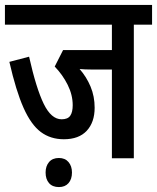

<svg xmlns="http://www.w3.org/2000/svg" viewBox="-20 -642 637 779"><path d="M523 -542V0H434V-360H348Q337 -360 325 -360.5Q313 -361 303 -362Q331 -330 347.5 -290.5Q364 -251 364 -205Q364 -146 332 -111.5Q300 -77 239 -77Q185 -77 145.5 -106.5Q106 -136 75.5 -204.5Q45 -273 18 -391L98 -412Q127 -283 157.5 -220.5Q188 -158 230 -158Q255 -158 265 -172.5Q275 -187 275 -215Q275 -257 254.5 -298Q234 -339 202 -372L236 -439H434V-542H0V-622H597V-542ZM165 58Q165 32 179 15.5Q193 -1 219 -1Q244 -1 258 15.5Q272 32 272 58Q272 85 258 101Q244 117 219 117Q193 117 179 101Q165 85 165 58Z"/></svg>

Font: Noto Sans ExtraCondensed Medium
Style: Regular
Weight: 500
Width: 2
Designer: Monotype Design Team
Foundry: Monotype Imaging Inc.
Version: Version 2.013; ttfautohint (v1.8.4.7-5d5b)